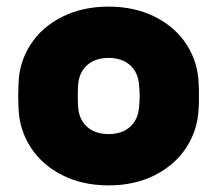

<svg xmlns="http://www.w3.org/2000/svg" viewBox="-20 -550 656 580"><path d="M308 10Q229 10 168 -21Q107 -52 73 -104.5Q39 -157 36 -221L35 -260L36 -298Q38 -362 72 -415Q106 -468 167.5 -499Q229 -530 308 -530Q387 -530 448.5 -499Q510 -468 544 -415Q578 -362 580 -298Q581 -288 581 -260Q581 -231 580 -221Q577 -157 543 -104.5Q509 -52 448 -21Q387 10 308 10ZM400 -226Q402 -246 402 -260Q402 -274 400 -294Q397 -332 372.5 -353.5Q348 -375 308 -375Q268 -375 243.5 -353.5Q219 -332 216 -294Q215 -284 215 -260Q215 -236 216 -226Q219 -188 243.5 -166.5Q268 -145 308 -145Q348 -145 372.5 -166.5Q397 -188 400 -226Z"/></svg>

Font: Rubik
Style: Regular
Weight: 700
Designer: Hubert & Fischer
Foundry: Hubert & Fischer
Version: Version 1.100